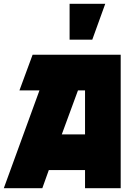

<svg xmlns="http://www.w3.org/2000/svg" viewBox="-20 -987 723 1007"><path d="M187 -513H82L151 -700H613V0H426V-95H236L202 0H0ZM345 -779V-967H532L464 -779ZM304 -282H426V-513H389Z"/></svg>

Font: Clickuper
Style: Bold
Weight: 700
Designer: Denis Ignatov
Foundry: Denis Ignatov
Version: Version 1.10 April 16, 2021